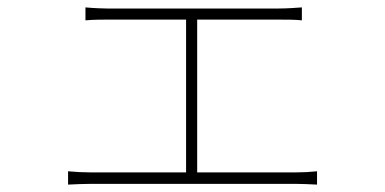

<svg xmlns="http://www.w3.org/2000/svg" viewBox="-20 -512 1040 519"><path d="M513 -46V-459H733C755 -459 778 -459 796 -457V-492C779 -491 758 -489 733 -489H269C259 -489 232 -490 211 -492V-457C231 -459 260 -459 270 -459H483V-46H225C206 -46 185 -47 164 -49V-13C186 -14 206 -15 225 -15H779C793 -15 818 -14 837 -13V-49C818 -47 799 -46 779 -46Z"/></svg>

Font: Noto Sans T Chinese Thin
Style: Regular
Weight: 100
Designer: Ryoko NISHIZUKA (kana & ideographs); Paul D. Hunt (Latin, Greek & Cyrillic); Wenlong ZHANG (bopomofo); Sandoll Communica
Foundry: Adobe Systems Incorporated
Version: Version 1.000;PS 1;hotconv 1.0.78;makeotf.lib2.5.61930